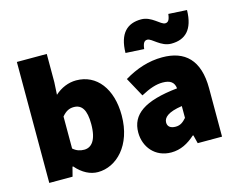

<svg xmlns="http://www.w3.org/2000/svg" viewBox="-104 -901 1313 1067"><g transform="rotate(-15 553.0 -367.0)"><path d="M336 12C442 12 544 -86 544 -259C544 -412 467 -512 349 -512C305 -512 261 -494 226 -462L230 -534V-696H58V0H192L206 -54H210C248 -10 292 12 336 12ZM294 -128C272 -128 250 -134 230 -152V-336C252 -362 272 -372 298 -372C344 -372 368 -338 368 -256C368 -160 334 -128 294 -128Z M758 12C812 12 856 -12 896 -48H900L912 0H1052V-278C1052 -442 974 -512 844 -512C766 -512 694 -488 624 -446L684 -336C736 -364 774 -376 810 -376C854 -376 876 -360 880 -324C688 -304 608 -246 608 -142C608 -60 664 12 758 12ZM818 -120C788 -120 772 -133 772 -156C772 -184 798 -210 880 -222V-154C862 -134 846 -120 818 -120ZM914 -572C994 -572 1044 -617 1046 -730L940 -736C936 -700 926 -690 910 -690C884 -690 846 -746 786 -746C706 -746 656 -701 654 -588L760 -582C764 -618 774 -628 790 -628C816 -628 854 -572 914 -572Z"/></g></svg>

Font: Source Sans Pro Black
Style: Regular
Weight: 900
Designer: Paul D. Hunt
Foundry: Adobe Systems Incorporated
Version: Version 3.006;hotconv 1.0.111;makeotfexe 2.5.65597